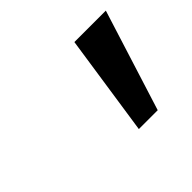

<svg xmlns="http://www.w3.org/2000/svg" viewBox="-77 -837 518 518"><g transform="rotate(-45 182.0 -577.5)"><path d="M364 -722H244L201 -433H273Z"/></g></svg>

Font: Perun Medium Italic
Style: Regular
Weight: 500
Italic angle: -12°
Foundry: Copyright (c) Stefan Peev, Context Ltd, 2016
Version: Version 1.026